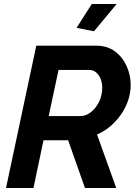

<svg xmlns="http://www.w3.org/2000/svg" viewBox="-20 -938 682 958"><path d="M10 0 161 -710H461Q515 -710 553 -682Q591 -654 611.5 -609Q632 -564 632 -514Q632 -475 619.5 -437.5Q607 -400 584 -367Q561 -334 530.5 -308Q500 -282 464 -267L560 0H404L320 -238H197L147 0ZM382 -359Q403 -359 422 -370.5Q441 -382 456.5 -401.5Q472 -421 481 -446.5Q490 -472 490 -500Q490 -526 481.5 -546Q473 -566 458.5 -577.5Q444 -589 426 -589H272L223 -359ZM449 -782 362 -799 438 -918H562Z"/></svg>

Font: Raleway Thin
Style: Bold Italic
Weight: 700
Italic angle: -12°
Version: Version 4.026